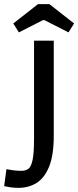

<svg xmlns="http://www.w3.org/2000/svg" viewBox="-30 -892 377 925"><path d="M61 -736 34 -779 153 -872H208L327 -779L300 -736L184 -795H177ZM59 13Q44 13 30 11.5Q16 10 5 7.5Q-6 5 -10 5L1 -77Q11 -75 31 -72Q51 -69 73 -69Q93 -69 106.5 -78.5Q120 -88 127 -121.5Q134 -155 134 -226V-696H229V-238Q229 -144 206.5 -89Q184 -34 146 -10.5Q108 13 59 13Z"/></svg>

Font: Ruda Medium
Style: Regular
Weight: 500
Version: Version 2.001